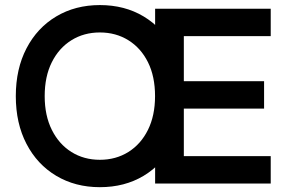

<svg xmlns="http://www.w3.org/2000/svg" viewBox="-20 -735 1148 769"><path d="M380 14.7Q281.7 14.7 205.3 -30.8Q129 -76.3 86.2 -158.5Q43.3 -240.7 43.3 -350Q43.3 -459.3 86.2 -541.5Q129 -623.7 205.3 -669.2Q281.7 -714.7 380 -714.7Q479.3 -714.7 555.2 -669.2Q631 -623.7 673.8 -541.5Q716.7 -459.3 716.7 -350Q716.7 -240.7 673.8 -158.5Q631 -76.3 555.2 -30.8Q479.3 14.7 380 14.7ZM380 -95Q444 -95 494.2 -126.3Q544.3 -157.7 572.7 -215Q601 -272.3 601 -350Q601 -428.7 572.7 -485.7Q544.3 -542.7 494.2 -573.8Q444 -605 380 -605Q316 -605 266 -573.8Q216 -542.7 187.5 -485.7Q159 -428.7 159 -350Q159 -272.3 187.5 -215Q216 -157.7 266 -126.3Q316 -95 380 -95ZM601.3 0V-700H716.3V0ZM660.3 0V-109.7H1064.3V0ZM660.3 -300V-409.7H1037.7V-300ZM660.3 -590.3V-700H1064.3V-590.3Z"/></svg>

Font: Fustat
Style: Regular
Weight: 400
Designer: Mohamed Gaber, Khaled Hosny, Laura Garcia Mut
Foundry: Kief Type Foundry, Alif Type Foundry, Hard Type Foundry
Version: Version 1.007